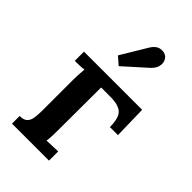

<svg xmlns="http://www.w3.org/2000/svg" viewBox="-233 -859 943 943"><g transform="rotate(45 238.5 -388.0)"><path d="M43 0V-53Q72 -53 84.5 -66Q97 -79 100 -101.5Q103 -124 103 -153V-357Q103 -374 104 -396Q105 -418 107 -439Q91 -437 73 -436.5Q55 -436 43 -436V-500H447L451 -328H395Q395 -391 371.5 -413Q348 -435 291 -435H227L226 -143Q226 -126 225.5 -104Q225 -82 222 -61L300 -64V0ZM214 -570 174 -605 257 -743Q275 -771 299.5 -775Q324 -779 341 -766Q359 -749 357 -723.5Q355 -698 332 -676Z"/></g></svg>

Font: Lora SemiBold
Style: Regular
Weight: 600
Designer: Olga Karpushina, Alexei Vanyashin (Cyrillic)
Foundry: Cyreal
Version: Version 3.011; ttfautohint (v1.8.4.7-5d5b)